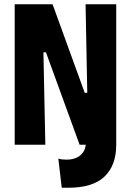

<svg xmlns="http://www.w3.org/2000/svg" viewBox="-20 -680 615 902"><path d="M270 202 254 65Q263 68 272.5 69Q282 70 292 70Q320 70 340.5 60.5Q361 51 372.5 32Q384 13 384 -16V-56H526V0Q526 49 512 86.5Q498 124 470.5 150Q443 176 400.5 189Q358 202 300 202Q295 202 288 202Q281 202 270 202ZM49 0V-660H227L378 -244H390L382 -660H526V0H354L196 -434H184L193 0Z"/></svg>

Font: Bricolage Grotesque 24pt Condensed ExtraBold
Style: Regular
Weight: 800
Width: 3
Designer: Mathieu Triay
Foundry: Atelier Triay
Version: Version 1.001;gftools[0.9.33.dev8+g029e19f]